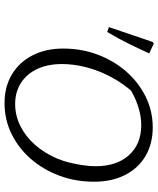

<svg xmlns="http://www.w3.org/2000/svg" viewBox="56 -764 715 868"><g transform="rotate(90 414.0 -329.5)"><path d="M446 8Q372 8 316.5 -25Q261 -58 230 -118Q199 -178 199 -257Q199 -341 227 -414.5Q255 -488 304 -543.5Q353 -599 417.5 -630.5Q482 -662 555 -662Q629 -662 684.5 -629.5Q740 -597 770.5 -537Q801 -477 801 -397Q801 -313 773.5 -239.5Q746 -166 697.5 -110.5Q649 -55 584.5 -23.5Q520 8 446 8ZM450 -40Q501 -40 548 -63Q595 -86 633 -128.5Q671 -171 696 -229Q707 -255 714.5 -285.5Q722 -316 726.5 -347Q731 -378 731 -403Q731 -499 681 -554.5Q631 -610 545 -610Q502 -610 457.5 -595Q413 -580 371 -553L397 -573Q356 -527 327.5 -473.5Q299 -420 284 -363Q269 -306 269 -252Q269 -188 291 -140.5Q313 -93 354 -66.5Q395 -40 450 -40ZM124 -456 102 -464 169 -661 176 -667 221 -646Q201 -602 177.5 -554Q154 -506 124 -456Z"/></g></svg>

Font: Piazzolla 8pt ExtraLight
Style: Italic
Weight: 250
Italic angle: -11.3°
Designer: Juan Pablo del Peral
Foundry: Huerta Tipografica
Version: Version 2.001